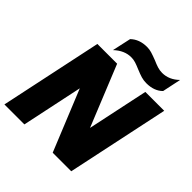

<svg xmlns="http://www.w3.org/2000/svg" viewBox="-245 -1074 1237 1237"><g transform="rotate(45 373.5 -456.0)"><path d="M270 -870Q313 -912 383 -912Q405 -912 425 -906Q445 -900 479 -887Q506 -875 527 -868.5Q548 -862 570 -862Q633 -862 684 -912L657 -784Q616 -743 545 -743Q520 -743 498 -749.5Q476 -756 445 -769Q417 -781 398 -787Q379 -793 358 -793Q296 -793 242 -742ZM143 -699H323L492 -283L580 -699H752L604 0H435L265 -417L177 0H-5Z"/></g></svg>

Font: Prompt
Style: Bold Italic
Weight: 700
Italic angle: -12°
Designer: Katatrad Team
Foundry: CadsonDemak
Version: Version 1.001